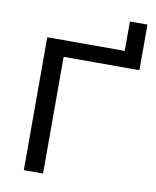

<svg xmlns="http://www.w3.org/2000/svg" viewBox="-93 -932 814 1003"><g transform="rotate(10 314.0 -430.5)"><path d="M103 0V-705H514V-861H607V-619H205V0Z"/></g></svg>

Font: Nunito Sans 10pt SemiExpanded Medium
Style: Regular
Weight: 500
Width: 6
Designer: Vernon Adams
Foundry: Vernon Adams
Version: Version 3.101;gftools[0.9.27]